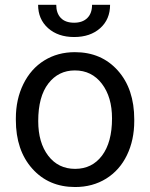

<svg xmlns="http://www.w3.org/2000/svg" viewBox="-20 -750 610 780"><path d="M44.4 -269Q44.4 -346.7 75 -408.7Q105.5 -470.7 159.9 -504.4Q214.4 -538.1 284.2 -538.1Q392.1 -538.1 458.7 -463.4Q525.4 -388.7 525.4 -264.6V-258.3Q525.4 -181.2 495.8 -119.9Q466.3 -58.6 411.4 -24.4Q356.4 9.8 285.2 9.8Q177.7 9.8 111.1 -64.9Q44.4 -139.6 44.4 -262.7ZM135.3 -258.3Q135.3 -170.4 176 -117.2Q216.8 -64 285.2 -64Q354 -64 394.5 -117.9Q435.1 -171.9 435.1 -269Q435.1 -356 393.8 -409.9Q352.5 -463.9 284.2 -463.9Q217.3 -463.9 176.3 -410.6Q135.3 -357.4 135.3 -258.3ZM427.2 -730.5Q427.2 -671.4 387 -635.5Q346.7 -599.6 281.2 -599.6Q215.8 -599.6 175.3 -635.7Q134.8 -671.9 134.8 -730.5H208.5Q208.5 -696.3 227.1 -677Q245.6 -657.7 281.2 -657.7Q315.4 -657.7 334.7 -676.8Q354 -695.8 354 -730.5Z"/></svg>

Font: Noboto
Style: Regular
Weight: 400
Designer: Google
Version: Version 2.001101; 2014